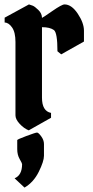

<svg xmlns="http://www.w3.org/2000/svg" viewBox="-20 -590 420 869"><path d="M58 85V44Q58 41 99.5 25.5Q141 10 147.5 10Q154 10 166.5 27Q179 44 179 62V115Q179 140 155.5 187.5Q132 235 91 259L46 217Q80 203 80 153Q80 149 69 130Q58 111 58 85ZM1 -510 111 -570Q118 -568 127.5 -564.5Q137 -561 153.5 -545Q170 -529 170 -509Q175 -511 217.5 -540.5Q260 -570 272 -570Q304 -570 332 -528Q360 -486 360 -451V-402L257 -344L240 -358Q240 -442 224 -454Q206 -467 170 -467V-148Q170 -87 211 -79V-57L110 0Q88 -9 69 -29.5Q50 -50 50 -68V-400Q50 -444 34.5 -466Q19 -488 1 -488Z"/></svg>

Font: Pirata One
Style: Regular
Weight: 400
Designer: Rodrigo Fuenzalida, Nicolas Massi
Foundry: Rodrigo Fuenzalida, Nicolas Massi
Version: Version 1.001